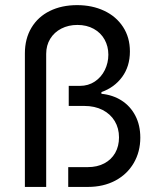

<svg xmlns="http://www.w3.org/2000/svg" viewBox="-20 -737 621 757"><path d="M284.2 -716.8Q343.3 -716.8 390.6 -694.6Q438 -672.4 465.1 -630.9Q492.2 -589.4 492.2 -534.2Q492.2 -475.6 461.7 -433.8Q431.2 -392.1 379.9 -374V-367.2Q424.8 -362.8 459.5 -340.6Q494.1 -318.4 513.7 -280.8Q533.2 -243.2 533.2 -194.3Q533.2 -138.7 507.3 -94.2Q481.4 -49.8 434.6 -24.9Q387.7 0 326.2 0H249V-78.1H326.2Q363.3 -78.1 391.1 -92.8Q418.9 -107.4 434.1 -134Q449.2 -160.6 449.2 -195.3Q449.2 -231.4 432.4 -259.5Q415.5 -287.6 384.5 -303.5Q353.5 -319.3 312.5 -319.3H251V-398.4H294.9Q328.1 -398.4 353.8 -415.5Q379.4 -432.6 393.3 -460.9Q407.2 -489.3 407.2 -521.5Q407.2 -554.2 392.3 -581.1Q377.4 -607.9 349.6 -623.3Q321.8 -638.7 285.2 -638.7Q250 -638.7 221.9 -624.3Q193.8 -609.9 178 -584Q162.1 -558.1 162.1 -524.4V0H78.1V-526.4Q78.1 -584.5 104 -627.7Q129.9 -670.9 176.5 -693.8Q223.1 -716.8 284.2 -716.8Z"/></svg>

Font: Pretendard JP
Style: Regular
Weight: 400
Designer: Base glyphs from Inter by Rasmus Andersson; Hangeul glyphs from Noto Sans CJK(Source Han Sans) by Jang Soo-young and Kan
Foundry: Kil Hyung-jin
Version: Version 1.309